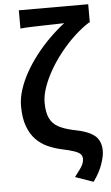

<svg xmlns="http://www.w3.org/2000/svg" viewBox="-65 -839 632 1089"><g transform="rotate(-5 251.5 -294.0)"><path d="M423 209 320 173Q338 149 350 133Q362 117 368 103Q374 89 374 74Q374 58 364.5 47.5Q355 37 330 28Q305 19 257 9Q217 0 180 -16.5Q143 -33 114 -62.5Q85 -92 67.5 -139Q50 -186 50 -255Q50 -299 65.5 -347.5Q81 -396 108 -444Q135 -492 171 -538.5Q207 -585 249 -626.5Q291 -668 335 -702Q315 -701 283.5 -700.5Q252 -700 216 -699Q180 -698 146 -697Q112 -696 85 -693V-797H480V-693H475Q431 -665 389 -625.5Q347 -586 310 -539.5Q273 -493 245 -444Q217 -395 201 -348.5Q185 -302 185 -262Q185 -207 201 -173.5Q217 -140 250 -122.5Q283 -105 333 -94Q416 -79 453 -49.5Q490 -20 490 40Q490 67 474.5 113Q459 159 423 209Z"/></g></svg>

Font: Noto Sans KR SemiBold
Style: Regular
Weight: 600
Designer: Ryoko NISHIZUKA  (kana, bopomofo & ideographs); Paul D. Hunt (Latin, Greek & Cyrillic); Sandoll Communications , Soo-you
Foundry: Adobe
Version: Version 2.004-H2;hotconv 1.0.118;makeotfexe 2.5.65603